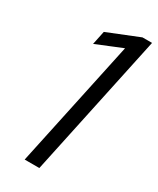

<svg xmlns="http://www.w3.org/2000/svg" viewBox="-182 -758 673 816"><g transform="rotate(30 155.0 -350.0)"><path d="M89 0 222 -623 95 -571 109 -638 263 -700H310L161 0Z"/></g></svg>

Font: Red Hat Display VF
Style: Italic
Weight: 300
Italic angle: -12°
Designer: Pentagram, MCKL
Foundry: Pentagram, MCKL
Version: Version 1.010